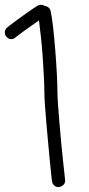

<svg xmlns="http://www.w3.org/2000/svg" viewBox="-30 -765 371 802"><path d="M210 -379.9Q210 -361.3 212.4 -327.1Q214.8 -293 218.3 -252.4Q221.7 -211.9 225.6 -169.4Q229.5 -127 233.4 -92.3Q237.3 -57.6 239.7 -34.7Q242.2 -11.7 242.2 -10.7Q242.2 0 234.9 7.3Q227.5 14.6 214.8 16.6Q204.1 16.6 196.3 9.8Q188.5 2.9 187.5 -7.8Q186.5 -10.7 184.1 -34.2Q181.6 -57.6 178.2 -92.8Q174.8 -127.9 170.9 -169.9Q167 -211.9 163.6 -252Q160.2 -292 157.7 -326.2Q155.3 -360.4 155.3 -379.9Q155.3 -406.2 153.3 -445.3Q151.4 -484.4 148.4 -526.4Q145.5 -568.4 141.1 -609.4Q136.7 -650.4 132.8 -679.7Q113.3 -666 95.2 -653.3Q77.1 -640.6 64 -630.9Q50.8 -621.1 43 -615.2L34.2 -608.4Q27.3 -601.6 17.6 -601.6Q4.9 -601.6 -2.9 -611.3Q-9.8 -618.2 -9.8 -628.9Q-9.8 -640.6 -2 -648.4Q-1 -649.4 10.7 -658.7Q22.5 -668 40.5 -681.2Q58.6 -694.3 81.1 -710.4Q103.5 -726.6 127 -741.2Q133.8 -745.1 141.6 -745.1Q149.4 -745.1 157.2 -740.2Q166 -739.3 172.9 -733.4Q179.7 -727.5 181.6 -718.8Q187.5 -691.4 192.4 -646Q197.3 -600.6 201.2 -550.8Q205.1 -501 207.5 -454.6Q210 -408.2 210 -379.9Z"/></svg>

Font: Coming Soon
Style: Regular
Weight: 400
Designer: Dathan Boardman
Foundry: Open Window
Version: Version 1.000